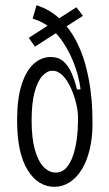

<svg xmlns="http://www.w3.org/2000/svg" viewBox="-20 -708 422 741"><path d="M189 13Q159 13 133 -3Q107 -19 87 -51Q67 -83 56.5 -131Q46 -179 46 -244Q46 -327 63.5 -381.5Q81 -436 110.5 -462Q140 -488 176 -488Q206 -488 225.5 -470.5Q245 -453 257 -424.5Q269 -396 277 -363H291Q289 -382 281.5 -412.5Q274 -443 260 -476.5Q246 -510 225 -542.5Q204 -575 174.5 -600Q145 -625 106 -636L121 -688Q175 -670 212 -634Q249 -598 273 -552Q297 -506 310 -457Q323 -408 329 -362.5Q335 -317 336 -282Q337 -247 337 -231Q337 -176 326 -130.5Q315 -85 295 -53Q275 -21 248 -4Q221 13 189 13ZM195 -42Q219 -42 235.5 -60Q252 -78 262 -108Q272 -138 276.5 -172.5Q281 -207 281 -241V-256Q281 -280 273.5 -310.5Q266 -341 253 -369.5Q240 -398 222 -416.5Q204 -435 182 -435Q162 -435 143.5 -415Q125 -395 113.5 -352.5Q102 -310 102 -243Q102 -174 115 -129Q128 -84 149 -63Q170 -42 195 -42ZM91 -562 275 -680 300 -647 115 -528Z"/></svg>

Font: Bricolage Grotesque 24pt Condensed ExtraLight
Style: Regular
Weight: 250
Width: 3
Designer: Mathieu Triay
Foundry: Atelier Triay
Version: Version 1.001;gftools[0.9.33.dev8+g029e19f]